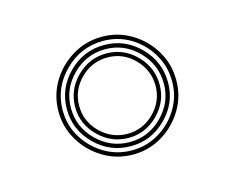

<svg xmlns="http://www.w3.org/2000/svg" viewBox="-48 -874 433 354"><g transform="rotate(-15 168.5 -697.5)"><path d="M168.8 -585.2Q138 -585.2 112.4 -600.6Q86.8 -616 71.4 -641.4Q56 -666.8 56 -697.2Q56 -728.2 71.4 -753.8Q86.8 -779.2 112.4 -794.6Q138 -810 168.8 -810Q199.2 -810 224.8 -794.6Q250.2 -779.2 265.5 -753.8Q280.8 -728.2 280.8 -697.2Q280.8 -666.8 265.5 -641.4Q250.2 -616 224.8 -600.6Q199.2 -585.2 168.8 -585.2ZM168.8 -593.2Q197 -593.2 220.8 -607.5Q244.5 -621.8 258.6 -645.4Q272.8 -669 272.8 -697.2Q272.8 -725.8 258.6 -749.6Q244.5 -773.5 220.9 -787.8Q197.2 -802 168.8 -802Q126 -802 95 -771Q64 -740 64 -697.2Q64 -669 78.2 -645.4Q92.5 -621.8 116.4 -607.5Q140.2 -593.2 168.8 -593.2ZM168.8 -601.2Q129 -601.2 100.5 -629.6Q72 -658 72 -697.2Q72 -737 100.5 -765.6Q129 -794.2 168.8 -794.2Q208.2 -794.2 236.6 -765.6Q265 -737 265 -697.2Q265 -658 236.5 -629.6Q208 -601.2 168.8 -601.2ZM168.8 -609Q204.8 -609 230.9 -635.2Q257 -661.5 257 -697.2Q257 -733.5 230.9 -759.9Q204.8 -786.2 168.8 -786.2Q132.5 -786.2 106.1 -760Q79.8 -733.8 79.8 -697.2Q79.8 -661.2 106.1 -635.1Q132.5 -609 168.8 -609ZM168.8 -617Q136 -617 111.9 -640.8Q87.8 -664.5 87.8 -697.2Q87.8 -730.2 111.8 -754.2Q135.8 -778.2 168.8 -778.2Q201.5 -778.2 225.2 -754.2Q249 -730.2 249 -697.2Q249 -664.8 225.1 -640.9Q201.2 -617 168.8 -617ZM168.8 -624.8Q198.2 -624.8 219.8 -646.4Q241.2 -668 241.2 -697.2Q241.2 -727 219.9 -748.8Q198.5 -770.5 168.8 -770.5Q138.8 -770.5 117.1 -748.9Q95.5 -727.2 95.5 -697.2Q95.5 -667.8 117.2 -646.2Q139 -624.8 168.8 -624.8Z"/></g></svg>

Font: Big Shoulders Inline Display Light
Style: Regular
Weight: 300
Designer: Patric King
Foundry: XO Type Co
Version: Version 1.000